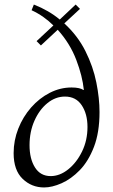

<svg xmlns="http://www.w3.org/2000/svg" viewBox="-20 -810 498 845"><path d="M129 -790Q162 -777 190.5 -760.5Q219 -744 243 -724L313 -790L332 -771L263 -707Q322 -653 356 -585Q390 -517 404 -447Q418 -377 418 -317Q418 -227 393.5 -163.5Q369 -100 331 -61Q293 -22 251 -3.5Q209 15 174 15Q119 15 79.5 -23Q40 -61 40 -136Q40 -192 60.5 -244Q81 -296 117 -337Q153 -378 199 -401.5Q245 -425 295 -425Q314 -425 327 -422Q340 -419 347 -414H349Q343 -475 315.5 -547Q288 -619 234 -679L160 -610L141 -629L215 -698Q195 -718 171 -735Q147 -752 119 -765ZM266 -385Q224 -385 188.5 -356Q153 -327 131.5 -278.5Q110 -230 110 -171Q110 -111 134 -73Q158 -35 203 -35Q243 -35 280 -64.5Q317 -94 341 -143Q365 -192 365 -251Q365 -309 339.5 -347Q314 -385 266 -385Z"/></svg>

Font: Bona Nova SC
Style: Italic
Weight: 400
Italic angle: -4°
Designer: Mateusz Machalski
Foundry: Capitalics
Version: Version 4.001; ttfautohint (v1.8.4.7-5d5b)